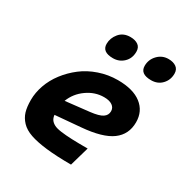

<svg xmlns="http://www.w3.org/2000/svg" viewBox="-168 -855 966 1004"><g transform="rotate(30 314.5 -353.5)"><path d="M309.1 -578.1Q243.2 -578.1 243.2 -627Q243.2 -662.1 267.3 -691.2Q291.5 -720.2 334 -720.2Q363.3 -720.2 381.1 -707.5Q398.9 -694.8 398.9 -668.9Q398.9 -628.4 372.8 -603.3Q346.7 -578.1 309.1 -578.1ZM539.1 -578.1Q473.1 -578.1 473.1 -627Q473.1 -665 499.5 -692.6Q525.9 -720.2 564 -720.2Q592.8 -720.2 610.8 -707.5Q628.9 -694.8 628.9 -668.9Q628.9 -630.9 604 -604.5Q579.1 -578.1 539.1 -578.1ZM431.2 -103 397.9 13.2Q310.1 13.2 248.8 6.1Q187.5 -1 147.9 -14.6Q108.4 -28.3 86.2 -52Q64 -75.7 55.4 -104.2Q46.9 -132.8 46.9 -174.8Q46.9 -219.2 63 -264.9Q79.1 -310.5 110.1 -351.1Q141.1 -391.6 182.4 -423.3Q223.6 -455.1 277.8 -473.6Q332 -492.2 390.1 -492.2Q482.4 -492.2 532.2 -453.6Q582 -415 582 -348.1Q582 -274.9 526.1 -233.6Q470.2 -192.4 346.2 -182.1L192.9 -168.9Q194.8 -151.4 202.6 -140.4Q210.4 -129.4 225.1 -121.6Q239.7 -113.8 268.6 -109.9Q297.4 -106 334.5 -104.5Q371.6 -103 431.2 -103ZM372.1 -378.9Q317.4 -378.9 269.8 -345.2Q222.2 -311.5 202.1 -258.8L346.2 -274.9Q397.9 -280.8 418.9 -294.7Q439.9 -308.6 439.9 -333Q439.9 -354 422.1 -366.5Q404.3 -378.9 372.1 -378.9Z"/></g></svg>

Font: IntelOne Mono Bold
Style: Italic
Weight: 700
Italic angle: -16°
Designer: Fred Shallcrass
Foundry: Frere-Jones Type LLC
Version: Version 1.200;hotconv 1.1.0;makeotfexe 2.6.0;FJTRelease1.2